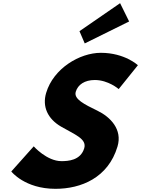

<svg xmlns="http://www.w3.org/2000/svg" viewBox="-20 -1172 887 1207"><path d="M479.6 -976 512.7 -899 791.8 -1037 735 -1152ZM614.1 -840C481.1 -840 315.9 -742 270.1 -588C244.5 -502 279.5 -425 364 -376C447.4 -327 527.3 -300 509.5 -240C486.5 -163 407.3 -159 366.3 -159C274.3 -159 192 -252 192 -252L51 -94C51 -94 135.5 15 328.5 15C489.5 15 660.1 -54 718.7 -251C750.9 -359 673.1 -437 592.7 -476C510.6 -516 442.5 -549 456.2 -595C469.6 -640 512.2 -669 576.2 -669C661.2 -669 726.2 -612 726.2 -612L846.9 -762C846.9 -762 764.1 -840 614.1 -840Z"/></svg>

Font: Hussar
Style: BdOblThree
Weight: 700
Foundry: Cannot Into Space Fonts
Version: Version 2.00